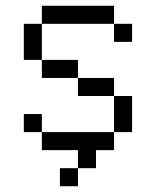

<svg xmlns="http://www.w3.org/2000/svg" viewBox="-20 -520 540 665"><path d="M375 -437.5H125V-500H375ZM62.5 -125H125V-62.5H62.5ZM62.5 -437.5H125V-312.5H62.5ZM125 -62.5H375V0H312.5V62.5H250V0H125ZM125 -312.5H250V-250H125ZM187.5 62.5H250V125H187.5ZM250 -250H375V-187.5H250ZM375 -187.5H437.5V-62.5H375ZM375 -437.5H437.5V-375H375Z"/></svg>

Font: ChillBitmapSE 16px
Style: Regular
Weight: 400
Designer: Designed by Warren2060
Foundry: ChillType
Version: Version 1.000